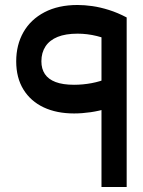

<svg xmlns="http://www.w3.org/2000/svg" viewBox="-20 -750 573 770"><path d="M277 -295Q207 -295 155 -319.5Q103 -344 74 -391Q45 -438 45 -504Q45 -570 74 -621Q103 -672 158.5 -701Q214 -730 291 -730Q319 -730 350.5 -725.5Q382 -721 417 -710Q452 -699 488 -680L441 -578Q407 -596 368.5 -605.5Q330 -615 291 -615Q243 -615 211 -602Q179 -589 162.5 -564Q146 -539 146 -504Q146 -474 160 -453Q174 -432 203 -421Q232 -410 277 -410Q312 -410 347 -416.5Q382 -423 412 -436L410 -315Q378 -305 343.5 -300Q309 -295 277 -295ZM387 0V-680H488V0Z"/></svg>

Font: Alexandria
Style: Regular
Weight: 400
Designer: Mohamed Gaber
Foundry: Kief Type Foundry
Version: Version 5.100